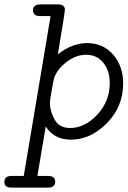

<svg xmlns="http://www.w3.org/2000/svg" viewBox="-36 -631 581 873"><path d="M-16 197Q-16 170 14 169H72L194 -558H143Q129 -558 121.5 -565.5Q114 -573 114 -584Q114 -611 148 -611H227Q259 -611 259 -587Q259 -574 227 -384Q292 -435 360 -435Q433 -435 478.5 -382.5Q524 -330 524 -252Q524 -146 450 -71Q376 4 286 4Q210 4 172 -56L134 169H183Q215 169 215 195Q215 222 182 222H16Q-16 222 -16 197ZM191 -164Q191 -125 212.5 -87Q234 -49 283 -49Q350 -49 406.5 -110Q463 -171 463 -253Q463 -310 433.5 -346Q404 -382 356 -382Q311 -382 269 -351Q227 -320 211 -279Q208 -271 199.5 -222.5Q191 -174 191 -164Z"/></svg>

Font: CMU Typewriter Text
Style: LightOblique
Weight: 200
Italic angle: -9.46001°
Version: Version 0.7.0